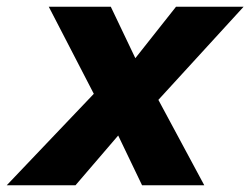

<svg xmlns="http://www.w3.org/2000/svg" viewBox="-71 -551 744 571"><path d="M351.5 0 280.5 -148 153.5 0H-51L208 -272L74 -531H258.5L331.5 -378L452.5 -531H653.5L400 -254L536.5 0Z"/></svg>

Font: Epilogue ExtraBold
Style: Italic
Weight: 800
Italic angle: -12°
Designer: Tyler Finck
Foundry: Etcetera Type Co
Version: Version 2.111; ttfautohint (v1.8.3)